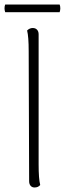

<svg xmlns="http://www.w3.org/2000/svg" viewBox="-23 -821 295 850"><path d="M106 -19 104 -594Q104 -659 97 -686Q108 -697 122 -697Q134 -697 141 -689.5Q148 -682 148 -669V-94Q148 -29 155 -2Q146 9 130 9Q119 9 112.5 1.5Q106 -6 106 -19ZM241 -801Q244 -794 244 -784Q244 -776 241 -767H0Q-3 -776 -3 -784Q-3 -794 0 -801Z"/></svg>

Font: Arima Madurai ExtraLight
Style: Regular
Weight: 275
Designer: Joana Correia and Natanael Gama
Foundry: NDISCOVER
Version: Version 1.019